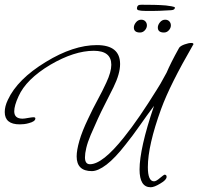

<svg xmlns="http://www.w3.org/2000/svg" viewBox="-36 -712 835 809"><path d="M599 77Q552 77 552 2Q552 -41 567 -108Q582 -175 613 -266Q583 -226 553 -183Q523 -140 494 -104Q449 -46 413 -18.5Q377 9 351 9Q287 9 287 -53Q287 -79 298.5 -119Q310 -159 335 -211Q355 -254 375.5 -291.5Q396 -329 412 -364Q433 -409 433 -439Q433 -498 359 -498Q277 -498 176 -439Q74 -378 42 -306Q24 -267 24 -243Q24 -212 59 -212Q67 -212 82 -215Q99 -218 105 -218Q113 -218 113 -213Q113 -200 85 -193Q75 -190 65 -189Q55 -188 47 -188Q-16 -188 -16 -240Q-16 -264 -3 -291Q37 -378 157 -451Q273 -522 372 -522Q470 -522 470 -442Q470 -401 442 -344Q427 -313 403 -266.5Q379 -220 346 -143Q333 -112 327.5 -88.5Q322 -65 322 -49Q322 -20 343 -20Q396 -20 486 -133Q519 -174 553.5 -224.5Q588 -275 624 -333Q629 -340 640 -359Q651 -378 666 -406Q674 -425 687 -451Q700 -477 719 -511Q725 -519 742 -525Q759 -531 770 -531Q779 -531 779 -526Q779 -524 777 -522Q729 -439 695.5 -372Q662 -305 643 -253Q587 -99 587 -8Q587 52 613 52Q622 52 638 38Q655 24 657 24Q666 24 666 33Q666 46 640 61Q614 77 599 77ZM655 -575Q629 -575 629 -596Q629 -607 638 -618Q647 -629 660 -629Q671 -629 677.5 -622Q684 -615 684 -605Q684 -594 675.5 -584.5Q667 -575 655 -575ZM554 -575Q528 -575 528 -596Q528 -607 537 -618Q546 -629 559 -629Q570 -629 576.5 -622Q583 -615 583 -605Q583 -594 574.5 -584.5Q566 -575 554 -575ZM613 -666Q596 -666 576.5 -666Q557 -666 547 -669Q541 -671 541 -677Q541 -684 545 -688Q548 -691 552.5 -691.5Q557 -692 561 -692Q588 -692 613.5 -691.5Q639 -691 663 -689Q673 -688 687 -685.5Q701 -683 701 -680Q701 -670 685 -669Q680 -669 666 -668Q652 -667 637 -666.5Q622 -666 613 -666Z"/></svg>

Font: Corinthia
Style: Regular
Weight: 400
Designer: Robert E. Leuschke
Foundry: Robert E. Leuschke
Version: Version 1.013; ttfautohint (v1.8.3)